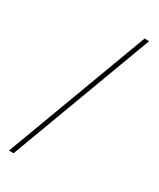

<svg xmlns="http://www.w3.org/2000/svg" viewBox="-184 -773 688 832"><g transform="rotate(30 159.5 -357.0)"><path d="M14 0 280 -714H303L37 0Z"/></g></svg>

Font: Noto Sans Khmer Thin
Style: Regular
Weight: 250
Version: Version 2.003